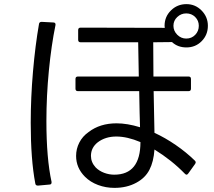

<svg xmlns="http://www.w3.org/2000/svg" viewBox="-20 -880 1040 931"><path d="M371 -746 779 -745 778 -755Q778 -799 809 -829.5Q840 -860 884 -860Q927 -860 957.5 -829Q988 -798 988 -755Q988 -711 958 -680.5Q928 -650 884 -650Q842 -650 814 -676L723 -675Q723 -569 724 -509H894Q906 -509 906 -497V-450Q906 -438 894 -438H725L729 -236Q781 -212 832 -177Q883 -142 925 -101Q929 -97 929 -93Q929 -90 926 -85L893 -39Q889 -33 884 -33Q881 -33 876 -38Q813 -103 729 -155Q725 -96 704.5 -56.5Q684 -17 641 6Q595 31 535 31Q493 31 455.5 17Q418 3 392 -23Q349 -66 349 -124Q349 -158 364.5 -188.5Q380 -219 410 -240Q465 -282 545 -282Q597 -282 659 -263Q657 -316 655 -438H358Q346 -438 346 -450V-497Q346 -509 358 -509H653L650 -675H371Q359 -675 359 -687V-734Q359 -746 371 -746ZM944 -755Q944 -780 926.5 -797.5Q909 -815 883 -815Q858 -815 839.5 -797.5Q821 -780 821 -755Q821 -730 839.5 -711.5Q858 -693 883 -693Q909 -693 926.5 -711Q944 -729 944 -755ZM151 9Q129 -107 129 -284Q129 -407 140 -533.5Q151 -660 169 -763Q170 -774 182 -774L239 -771Q245 -771 247.5 -767.5Q250 -764 249 -758Q229 -661 217 -537.5Q205 -414 205 -293Q205 -112 230 2V5Q230 15 219 15L164 20Q152 20 151 9ZM544 -218Q491 -218 454 -190Q421 -164 421 -124Q421 -93 444 -68Q461 -51 485 -42Q509 -33 534 -33Q661 -33 661 -191Q597 -218 544 -218Z"/></svg>

Font: LINE Seed JP_TTF Regular
Style: Regular
Weight: 400
Designer: LINE & Fontrix & Fontworks
Version: Version 1.002